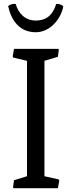

<svg xmlns="http://www.w3.org/2000/svg" viewBox="-20 -984 373 1004"><path d="M48.3 -4.4 50.8 0H282.7L290 -39.1L286.6 -45.9L212.4 -62.5V-666L282.7 -687L287.6 -724.1L285.6 -728.5H53.2L46.4 -689L49.8 -682.6L121.1 -666V-62.5L53.2 -41.5ZM167 -815.4C244.1 -815.4 299.3 -887.7 311 -950.2C311 -950.2 300.3 -964.8 273.9 -963.4C256.3 -905.3 222.2 -876.5 167 -876.5C112.8 -876.5 76.2 -913.1 62 -963.4C62 -963.4 39.1 -966.8 22.5 -952.1C38.1 -880.9 79.6 -815.4 167 -815.4Z"/></svg>

Font: Trykker
Style: Regular
Weight: 400
Designer: Magnus Gaarde
Foundry: Magnus Gaarde
Version: Version 1.001